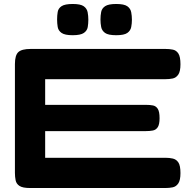

<svg xmlns="http://www.w3.org/2000/svg" viewBox="-20 -936 965 965"><path d="M131 9Q94 9 78 -1.5Q62 -12 58.5 -30Q55 -48 55 -67V-614Q55 -658 72 -674Q89 -690 134 -690H812Q832 -690 849 -686.5Q866 -683 876.5 -667Q887 -651 887 -613Q887 -577 876 -561Q865 -545 848 -541.5Q831 -538 811 -538H207V-409H714Q734 -409 749 -406Q764 -403 773 -389Q782 -375 782 -342Q782 -311 773 -297Q764 -283 748 -280Q732 -277 712 -277H207V-143H812Q832 -143 849 -139Q866 -135 876.5 -119.5Q887 -104 887 -66Q887 -30 876 -14Q865 2 848 5.5Q831 9 811 9ZM564 -759Q524 -759 508 -770.5Q492 -782 488.5 -800.5Q485 -819 485 -838Q485 -858 488.5 -876Q492 -894 508.5 -905Q525 -916 564 -916Q604 -916 620 -904.5Q636 -893 639.5 -874.5Q643 -856 643 -837Q643 -818 639.5 -800Q636 -782 620 -770.5Q604 -759 564 -759ZM345 -759Q306 -759 289.5 -770.5Q273 -782 270 -800.5Q267 -819 267 -838Q267 -858 270 -876Q273 -894 289.5 -905Q306 -916 346 -916Q385 -916 401 -904.5Q417 -893 420.5 -874.5Q424 -856 424 -837Q424 -818 421 -800Q418 -782 401.5 -770.5Q385 -759 345 -759Z"/></svg>

Font: Fredoka Expanded SemiBold
Style: Regular
Weight: 600
Width: 7
Designer: Ben Nathan
Foundry: Milena B. Brandão, Ben Nathan
Version: Version 2.001